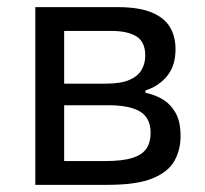

<svg xmlns="http://www.w3.org/2000/svg" viewBox="-20 -516 571 536"><path d="M78.6 0Q78.6 -55.3 78.6 -106.7Q78.6 -158.1 78.6 -219.5V-269.5Q78.6 -313.9 78.6 -351.5Q78.6 -389.2 78.6 -424.3Q78.6 -459.5 78.6 -496.1Q123.6 -496.1 186.9 -496.1Q250.1 -496.1 308.3 -496.1Q367.5 -496.1 403 -481.4Q438.5 -466.8 454.3 -440.5Q470 -414.3 470 -378.7Q470 -331.5 445.8 -302.9Q421.6 -274.3 386.2 -263.7V-256.9Q409.9 -252.4 432.3 -239.7Q454.7 -227 469.4 -202.3Q484.1 -177.6 484.1 -136.3Q484.1 -97.6 466.9 -66.8Q449.6 -35.9 405.8 -18Q361.9 0 281.5 0Q221.1 0 168.6 0Q116.1 0 78.6 0ZM159.1 -66.4H274.3Q322.6 -66.4 350.2 -75.4Q377.8 -84.4 389.2 -101.9Q400.5 -119.4 400.5 -144.5Q400.5 -187 370.9 -204.6Q341.2 -222.2 283.8 -222.2H136.8V-282.5H275.3Q317 -282.5 341 -292.8Q365 -303.1 375.2 -320.9Q385.5 -338.6 385.5 -360.9Q385.5 -399.1 360.8 -414.4Q336.2 -429.7 290.4 -429.7H159.1Q159.1 -389.3 159.1 -351.8Q159.1 -314.3 159.1 -270.3V-220.3Q159.1 -178.1 159.1 -141.6Q159.1 -105.2 159.1 -66.4Z"/></svg>

Font: Commissioner Thin
Style: Regular
Weight: 100
Designer: Kostas Bartsokas
Foundry: Kostas Bartsokas
Version: Version 1.001;gftools[0.9.23]